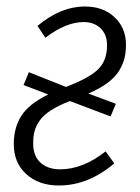

<svg xmlns="http://www.w3.org/2000/svg" viewBox="-20 -554 428 585"><path d="M192.9 -246.1Q157.7 -232.4 135 -217.8Q112.3 -203.1 100.8 -186.5Q89.4 -169.9 85.2 -154.1Q81.1 -138.2 81.1 -117.2Q81.1 -78.6 103.5 -58.3Q126 -38.1 163.1 -38.1Q232.9 -38.1 301.8 -92.8L328.1 -56.2Q249 11.2 159.2 11.2Q98.6 11.2 60.3 -23.2Q22 -57.6 22 -115.2Q22 -164.6 44.9 -200.9Q67.9 -237.3 127 -266.1L51.8 -294.9L67.9 -334L181.2 -289.1Q254.4 -317.4 280.3 -344.2Q306.2 -371.1 306.2 -416Q306.2 -448.7 286.4 -467.8Q266.6 -486.8 234.9 -486.8Q181.2 -486.8 118.2 -439L94.2 -475.1Q165 -534.2 238.8 -534.2Q294.4 -534.2 329.1 -501.5Q363.8 -468.8 363.8 -418Q363.8 -395 359.4 -377Q355 -358.9 343.3 -339.1Q331.5 -319.3 308.1 -301.8Q284.7 -284.2 249 -269L333 -237.8L316.9 -199.2Z"/></svg>

Font: Fira Sans Compressed Light
Style: Italic
Weight: 300
Width: 3
Italic angle: -8°
Designer: Carrois Corporate & Edenspiekermann AG
Foundry: Carrois Corporate GbR & Edenspiekermann AG
Version: Version 4.203;PS 004.203;hotconv 1.0.88;makeotf.lib2.5.64775